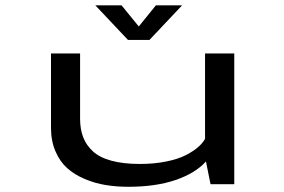

<svg xmlns="http://www.w3.org/2000/svg" viewBox="-20 -706 1090 736"><path d="M678 -685.5 553 -553H470.5L345.5 -685.5H446L512 -604.5L577.5 -685.5ZM472 10Q425.5 10 384.5 3.2Q343.5 -3.5 304.5 -20Q265.5 -36.5 237.5 -61.5Q209.5 -86.5 192.5 -126.2Q175.5 -166 175.5 -216V-501H287V-251Q287 -211 298.8 -180.2Q310.5 -149.5 336.2 -125.8Q362 -102 407.5 -89.8Q453 -77.5 516.5 -77.5Q571.5 -77.5 617.8 -87Q664 -96.5 693.2 -111.8Q722.5 -127 740.2 -142.8Q758 -158.5 766 -174V-501H878V0H787L769.5 -87Q729 -42 653 -16Q577 10 472 10Z"/></svg>

Font: League Mono Extended
Style: Regular
Weight: 400
Width: 9
Designer: Tyler Finck
Foundry: The League of Moveable Type / Tyler Finck
Version: Version 2.210